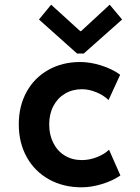

<svg xmlns="http://www.w3.org/2000/svg" viewBox="-20 -797 602 823"><path d="M60.5 -264.2Q60.5 -342.3 93.8 -402.8Q127 -463.4 187 -497.3Q247.1 -531.2 324.2 -531.2Q367.2 -531.2 414.6 -516.1Q461.9 -501 495.1 -476.6L445.3 -368.2Q424.3 -388.7 392.8 -401.6Q361.3 -414.6 331.5 -414.6Q290.5 -414.6 258.5 -395.5Q226.6 -376.5 208.7 -342.3Q190.9 -308.1 190.9 -263.7Q190.9 -219.2 208.5 -184.3Q226.1 -149.4 257.8 -130.1Q289.6 -110.8 330.6 -110.8Q363.3 -110.8 395.8 -123.5Q428.2 -136.2 447.3 -155.3L496.1 -44.9Q462.9 -22 417.2 -8.1Q371.6 5.9 330.1 5.9Q251 5.9 189.7 -28.3Q128.4 -62.5 94.5 -123.8Q60.5 -185.1 60.5 -264.2ZM147 -713.4 199.2 -776.9 323.7 -663.6H327.6L450.2 -776.9L503.4 -713.4L338.9 -567.4H310.5Z"/></svg>

Font: Reddit Mono
Style: Bold
Weight: 700
Designer: Stephen Hutchings
Foundry: Reddit
Version: Version 1.009